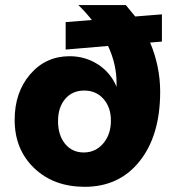

<svg xmlns="http://www.w3.org/2000/svg" viewBox="-20 -720 680 748"><path d="M235.8 -633.8 337.9 -642.1Q310.5 -676.3 285.2 -700.2H470.2Q476.1 -693.8 506.8 -655.8L610.8 -664.1V-558.1L564.9 -554.2Q604 -460.9 604 -362.8Q604 -192.9 524.4 -92.5Q444.8 7.8 310.1 7.8Q189.5 7.8 113.3 -64.9Q37.1 -137.7 37.1 -252.9Q37.1 -360.4 97.7 -430.7Q158.2 -501 251 -501Q312.5 -501 362.1 -468.8Q411.6 -436.5 434.1 -381.8V-397Q434.1 -470.2 400.9 -541L235.8 -526.9ZM412.1 -250Q412.1 -301.8 383.3 -334.5Q354.5 -367.2 308.1 -367.2Q261.7 -367.2 233.9 -334.5Q206.1 -301.8 206.1 -248Q206.1 -193.4 233.6 -159.7Q261.2 -126 306.2 -126Q352.1 -126 382.1 -161.1Q412.1 -196.3 412.1 -250Z"/></svg>

Font: Overused Grotesk ExtraBold
Style: Regular
Weight: 800
Version: Version 0.002